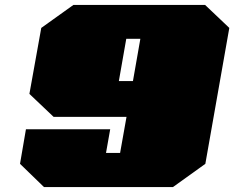

<svg xmlns="http://www.w3.org/2000/svg" viewBox="-20 -757 948 777"><path d="M158 0 61 -94 85 -234H426L409 -138H466L492 -284H197L99 -377L147 -644L277 -737H810L908 -644L811 -94L680 0ZM461 -429H518L548 -600H491Z"/></svg>

Font: Tomorrow Black
Style: Italic
Weight: 900
Italic angle: -10°
Designer: Tony de Marco, Monica Rizzolli
Foundry: Just in Type
Version: Version 2.002